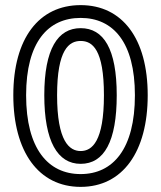

<svg xmlns="http://www.w3.org/2000/svg" viewBox="-20 -693 629 750"><path d="M295 -13C168 -13 82 -112 82 -321C82 -529 168 -623 295 -623C422 -623 507 -528 507 -321C507 -112 422 -13 295 -13ZM295 37C459 37 557 -100 557 -321C557 -542 458 -673 295 -673C132 -673 32 -543 32 -321C32 -100 131 37 295 37ZM295 -53C387 -53 436 -141 436 -321C436 -502 385 -583 295 -583C206 -583 153 -502 153 -321C153 -141 205 -53 295 -53ZM295 -103C251 -103 203 -141 203 -321C203 -500 250 -533 295 -533C341 -533 386 -500 386 -321C386 -141 340 -103 295 -103Z"/></svg>

Font: Falling Sky
Style: ExtOu
Weight: 400
Designer: Paul D. Hunt
Foundry: Adobe Systems Incorporated
Version: Version 1.02